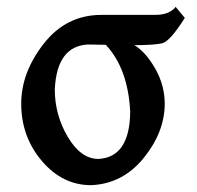

<svg xmlns="http://www.w3.org/2000/svg" viewBox="-20 -524 577 561"><path d="M267.6 -59.6Q358.9 -64.5 360.4 -196.8Q354.5 -323.2 289.1 -393.1L236.8 -394Q146 -389.2 140.1 -262.7Q140.1 -188 178.2 -123.8Q216.3 -59.6 267.6 -59.6ZM246.1 17.1Q162.6 17.1 102.3 -53.7Q42 -124.5 42 -221.2Q42 -312 107.7 -396.2Q173.3 -480.5 276.4 -480.5H433.1Q475.1 -480.5 493.2 -503.9L520 -471.7Q476.6 -402.8 453.6 -397.5Q430.7 -392.1 372.6 -392.1Q405.8 -372.1 433.6 -323.5Q461.4 -274.9 461.4 -218.8Q460 -135.7 398.9 -61.3Q337.9 13.2 246.1 17.1Z"/></svg>

Font: Kelvinch
Style: Bold
Weight: 700
Designer: Paul James Miller
Foundry: High-Logic / Made with FontCreator
Version: Version 3.501;March 28, 2021;FontCreator 13.0.0.2683 64-bit